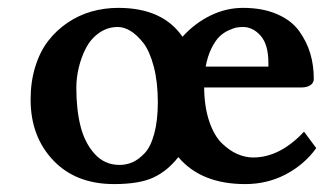

<svg xmlns="http://www.w3.org/2000/svg" viewBox="-20 -460 837 490"><path d="M504.9 -290H665V-298.8Q665 -346.2 645.3 -368.7Q625.5 -391.1 600.1 -391.1Q592.3 -391.1 584.7 -389.9Q577.1 -388.7 564 -382.8Q550.8 -377 540.3 -366.9Q529.8 -356.9 519.8 -336.9Q509.8 -316.9 504.9 -290ZM755.9 -124 787.1 -82Q756.8 -40 709.5 -15.1Q662.1 9.8 606 9.8Q493.2 9.8 435.1 -59.1Q407.7 -23.9 371.8 -7.1Q335.9 9.8 271 9.8Q173.3 9.8 115.7 -51Q58.1 -111.8 58.1 -206.1Q58.1 -251.5 70.1 -290Q82 -328.6 103.3 -356Q124.5 -383.3 152.8 -402.3Q181.2 -421.4 213.9 -430.7Q246.6 -439.9 282.2 -439.9Q395 -439.9 445.8 -366.2Q476.6 -400.4 516.8 -420.2Q557.1 -439.9 600.1 -439.9Q650.4 -439.9 687.3 -423.8Q724.1 -407.7 743.7 -380.4Q763.2 -353 772 -323Q780.8 -293 780.8 -258.8Q780.8 -248.5 772.2 -242.7Q763.7 -236.8 749 -236.8H501Q501.5 -187.5 513.9 -150.6Q526.4 -113.8 545.9 -94.7Q565.4 -75.7 585.7 -66.9Q606 -58.1 626 -58.1Q694.3 -58.1 755.9 -124ZM174.8 -235.8Q174.8 -180.7 185.5 -137.9Q196.3 -95.2 221.7 -67.1Q247.1 -39.1 285.2 -39.1Q302.2 -39.1 317.6 -45.7Q333 -52.2 348.6 -68.4Q364.3 -84.5 373.5 -118.2Q382.8 -151.9 382.8 -199.2Q382.8 -251 372.3 -290.5Q361.8 -330.1 345.5 -350.8Q329.1 -371.6 312.7 -381.3Q296.4 -391.1 280.8 -391.1Q254.4 -391.1 233.2 -376.2Q211.9 -361.3 199.7 -337.9Q187.5 -314.5 181.2 -288.1Q174.8 -261.7 174.8 -235.8Z"/></svg>

Font: Linear Smooth
Style: Bold
Weight: 700
Designer: Philipp H. Poll, Flanker
Foundry: Philipp H. Poll, reworked by Flanker
Version: Version 1.061 | FøM Fix